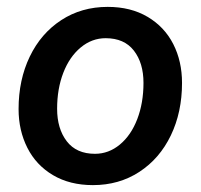

<svg xmlns="http://www.w3.org/2000/svg" viewBox="-20 -529 583 558"><path d="M34 -212Q34 -297 66.5 -364.5Q99 -432 158 -470.5Q217 -509 293 -509Q360 -509 409 -480Q458 -451 483.5 -401Q509 -351 509 -288Q509 -203 476.5 -135.5Q444 -68 385 -29.5Q326 9 250 9Q183 9 134 -20Q85 -49 59.5 -99.5Q34 -150 34 -212ZM397 -288Q397 -346 369 -382Q341 -418 287 -418Q247 -418 214.5 -391Q182 -364 164 -317.5Q146 -271 146 -213Q146 -155 174 -118.5Q202 -82 256 -82Q296 -82 328.5 -109Q361 -136 379 -183Q397 -230 397 -288Z"/></svg>

Font: CBA Beacon Sans Bold
Style: Italic
Weight: 700
Italic angle: -13°
Designer: Wei Huang
Foundry: Wei Huang
Version: Version 1.002